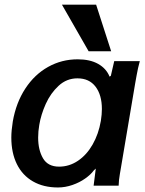

<svg xmlns="http://www.w3.org/2000/svg" viewBox="-20 -820 640 848"><path d="M30 -212.5Q30 -243 36.5 -283.5Q51 -366.5 91.8 -428.8Q132.5 -491 192.5 -524.5Q252.5 -558 323 -558Q377.5 -558 413.5 -537.8Q449.5 -517.5 464 -481.5L469.5 -485L484.5 -550H597.5Q589 -519.5 583.5 -487.8Q578 -456 577 -451.5L512 -66.5L509.5 -52Q504.5 -24 504 0H393.5Q398.5 -43 401.5 -63L403 -75.5L394 -67Q381 -49 356.2 -31.5Q331.5 -14 299.8 -3Q268 8 236 8Q172 8 125.5 -18.8Q79 -45.5 54.5 -95.2Q30 -145 30 -212.5ZM425.5 -286.5Q430 -314.5 430 -338.5Q430 -400.5 402 -437.2Q374 -474 322 -474Q274.5 -474 239 -441.2Q203.5 -408.5 182.2 -361.2Q161 -314 153.5 -268.5Q148.5 -240 148.5 -212.5Q148.5 -157.5 170 -120.8Q191.5 -84 241 -84Q286 -84 324.5 -110Q363 -136 389.2 -182Q415.5 -228 425.5 -286.5ZM253.5 -799.5H404.5L471 -593.5H371.5Z"/></svg>

Font: JuliaMono BoldItalic
Style: Regular
Weight: 700
Italic angle: -9°
Monospace: yes
Designer: cormullion
Foundry: corm
Version: Version 0.049; ttfautohint (v1.8.4)